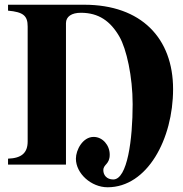

<svg xmlns="http://www.w3.org/2000/svg" viewBox="-20 -696 772 812"><path d="M14 -676V-651C78 -645 97 -630 97 -584V-98C97 -50 72 -27 14 -25V0H259V-598C259 -626 283 -642 322 -642C397 -642 447 -607 485 -541C515 -489 541 -372 541 -255C541 -107 519 63 459 63C431 63 417 44 417 24C417 -2 444 0 444 -42C444 -82 414 -117 376 -117C330 -117 301 -62 301 -25C301 38 366 96 435 96C603 96 712 -108 712 -319C712 -534 578 -676 336 -676Z"/></svg>

Font: XITS Math
Style: Bold
Weight: 700
Designer: MicroPress Inc., with final additions and corrections provided by Coen Hoffman, Elsevier (retired)
Version: Version 1.302